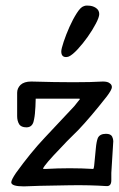

<svg xmlns="http://www.w3.org/2000/svg" viewBox="-20 -661 423 683"><path d="M333 -611Q333 -600 321 -577Q309 -554 292 -530Q275 -506 256.5 -486Q238 -466 225 -460Q219 -458 215 -458Q198 -458 198 -478Q198 -487 206.5 -512.5Q215 -538 227 -565Q239 -592 253 -614Q267 -636 278 -639Q283 -641 286 -641Q289 -641 293 -641Q309 -641 321 -633Q333 -625 333 -611ZM359 1Q300 -3 230 -2Q176 -1 122 0Q72 2 65 2Q21 2 20 -12Q20 -21 37 -46Q89 -118 138 -170Q223 -260 244 -283Q263 -306 264 -308Q265 -310 261 -310H107Q106 -273 105 -268Q104 -246 99 -227Q93 -208 74 -208Q55 -208 48 -219.5Q41 -231 41 -248Q41 -285 41 -331Q41 -347 53 -359Q66 -371 91 -371Q264 -366 346 -371Q363 -371 370 -365Q378 -360 378 -351Q378 -342 360 -318Q301 -243 259 -199Q209 -150 197 -136Q137 -74 133 -61Q132 -60 142 -60Q229 -65 312 -60Q314 -63 315 -72Q321 -131 321 -134Q323 -157 328 -170Q335 -185 357 -185Q374 -185 379 -175Q383 -166 383 -159Q377 -61 376 -46Q376 -31 376 -20Q376 2 359 1Z"/></svg>

Font: Scratch Savers
Style: Book
Weight: 400
Designer: Pablo Impallari, Rodrigo Fuenzalida, Brenda Gallo
Foundry: Pablo Impallari, Rodrigo Fuenzalida, Brenda Gallo
Version: Version 4.0b1